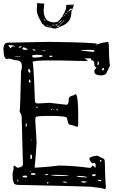

<svg xmlns="http://www.w3.org/2000/svg" viewBox="-20 -1207 733 1231"><path d="M294.9 -938.5Q604.5 -934.6 604.5 -924.8Q604.5 -920.9 595.7 -919.9V-917H597.7Q612.3 -930.7 666 -937.5L672.9 -938.5Q677.7 -928.7 677.7 -919.9Q677.7 -844.7 684.6 -785.2L659.2 -732.4Q643.6 -723.6 627.9 -723.6Q585 -723.6 585 -749V-752.9Q585.9 -759.8 598.6 -773.4Q585 -779.3 585 -796.9Q585 -821.3 564.5 -821.3Q564.5 -833 561.5 -833H525.4V-831.1Q525.4 -828.1 541 -822.3V-817.4L530.3 -815.4L363.3 -819.3H277.3Q188.5 -819.3 188.5 -807.6Q195.3 -807.6 204.1 -552.7Q211.9 -543.9 219.7 -543.9H229.5L296.9 -547.9L406.2 -535.2Q420.9 -535.2 420.9 -573.2Q420.9 -589.8 454.1 -596.7L463.9 -603.5Q481.4 -603.5 481.4 -463.9V-409.2Q481.4 -395.5 474.6 -393.6Q454.1 -402.3 422.9 -409.2Q417 -409.2 409.2 -450.2Q409.2 -463.9 303.7 -463.9Q208 -463.9 208 -455.1L206.1 -434.6L214.8 -295.9Q210.9 -218.8 202.1 -133.8L208 -131.8Q299.8 -137.7 358.4 -145.5H361.3Q436.5 -145.5 554.7 -130.9H557.6Q566.4 -130.9 570.3 -144.5H577.1L590.8 -131.8H591.8L593.8 -138.7Q593.8 -163.1 584 -163.1L573.2 -159.2Q558.6 -169.9 552.7 -188.5Q552.7 -203.1 602.5 -209Q607.4 -209 636.7 -192.4Q652.3 -192.4 652.3 -165Q653.3 -62.5 659.2 -8.8L655.3 4.9H648.4Q636.7 -2 577.1 -7.8Q577.1 -11.7 96.7 -21.5Q65.4 -21.5 65.4 -46.9Q60.5 -50.8 60.5 -94.7L67.4 -124L65.4 -137.7L71.3 -144.5H74.2Q86.9 -131.8 94.7 -131.8H98.6Q127 -137.7 127 -152.3L119.1 -459Q119.1 -468.8 105.5 -493.2Q109.4 -493.2 115.2 -752.9Q120.1 -760.7 120.1 -780.3V-785.2Q120.1 -821.3 76.2 -821.3L42 -831.1L24.4 -829.1Q2.9 -829.1 2.9 -889.6L1 -890.6Q3.9 -933.6 30.3 -933.6H31.2ZM33.2 -918V-917L46.9 -896.5Q56.6 -910.2 62.5 -910.2L72.3 -908.2L76.2 -911.1Q61.5 -918 38.1 -918ZM99.6 -904.3Q99.6 -901.4 105.5 -901.4L117.2 -904.3V-910.2H110.4Q99.6 -908.2 99.6 -904.3ZM228.5 -908.2V-906.2H231.4V-908.2ZM124 -897.5V-894.5Q126 -887.7 139.6 -887.7H156.2V-892.6Q138.7 -903.3 130.9 -903.3H128.9ZM188.5 -890.6V-889.6Q191.4 -882.8 201.2 -882.8H208V-883.8Q205.1 -890.6 195.3 -890.6ZM500 -885.7V-882.8L577.1 -874Q584 -877 585 -880.9V-885.7L549.8 -887.7ZM250 -883.8Q250 -878.9 274.4 -878.9Q274.4 -883.8 250 -883.8ZM185.5 -848.6V-846.7Q189.5 -837.9 199.2 -837.9H201.2Q253.9 -839.8 253.9 -846.7V-848.6Q253.9 -855.5 219.7 -855.5H215.8Q185.5 -855.5 185.5 -848.6ZM294.9 -846.7Q296.9 -841.8 304.7 -841.8H306.6Q315.4 -841.8 317.4 -846.7L313.5 -849.6H297.9ZM78.1 -844.7V-841.8H110.4V-844.7ZM604.5 -793.9V-792L607.4 -788.1Q611.3 -788.1 614.3 -803.7L612.3 -812.5H609.4Q604.5 -812.5 604.5 -793.9ZM632.8 -760.7 634.8 -759.8 638.7 -755.9V-753.9Q646.5 -753.9 646.5 -769.5V-771.5H641.6Q635.7 -767.6 632.8 -760.7ZM165 -766.6 161.1 -760.7V-749Q165 -740.2 171.9 -740.2L174.8 -746.1V-747.1Q174.8 -762.7 165 -766.6ZM165 -692.4V-682.6L169.9 -677.7H173.8L176.8 -680.7L171.9 -698.2ZM210.9 -518.6V-516.6H221.7V-520.5L217.8 -523.4H215.8ZM306.6 -509.8V-506.8L310.5 -502.9H313.5V-506.8L310.5 -509.8ZM324.2 -506.8V-502.9H329.1V-506.8ZM340.8 -506.8V-504.9L345.7 -500H351.6V-502.9L347.7 -506.8ZM146.5 -416 144.5 -407.2V-395.5H147.5L151.4 -398.4V-416ZM178.7 -311.5V-306.6H181.6V-311.5ZM176.8 -215.8 174.8 -207V-190.4L176.8 -188.5V-186.5Q185.5 -186.5 185.5 -202.1Q185.5 -214.8 180.7 -215.8ZM619.1 -172.9 623 -169.9Q629.9 -171.9 629.9 -174.8V-178.7L626 -181.6Q619.1 -179.7 619.1 -172.9ZM171.9 -108.4V-104.5H176.8V-108.4ZM178.7 -92.8V-90.8Q179.7 -85.9 192.4 -85.9H199.2L208 -87.9V-90.8Q206.1 -96.7 197.3 -96.7H181.6ZM270.5 -90.8V-87.9L274.4 -84H279.3L288.1 -85.9V-87.9L284.2 -90.8ZM570.3 -84V-83Q571.3 -77.1 580.1 -77.1Q593.8 -80.1 593.8 -84V-85.9L590.8 -89.8H575.2ZM308.6 -85.9V-83L340.8 -79.1H419.9Q419.9 -85 340.8 -85.9ZM124 -79.1V-76.2Q127 -69.3 135.7 -69.3H149.4L154.3 -74.2V-76.2Q153.3 -81.1 144.5 -81.1H140.6ZM472.7 -79.1V-77.1Q472.7 -71.3 537.1 -69.3V-72.3Q514.6 -79.1 486.3 -79.1ZM91.8 -55.7V-44.9L94.7 -42L96.7 -43V-55.7ZM607.4 -53.7V-48.8L623 -44.9H626L629.9 -48.8V-51.8L621.1 -53.7ZM498 -40 511.7 -36.1H523.4Q532.2 -36.1 534.2 -42V-43H532.2L516.6 -44.9Q498 -43.9 498 -40ZM385.7 -43V-40L388.7 -36.1H409.2V-40L393.6 -43ZM281.2 -35.2V-31.2H288.1L291 -35.2V-36.1L288.1 -40H286.1ZM263.7 -1183.6 259.8 -1139.6Q260.7 -1092.8 287.1 -1073.2Q323.2 -1056.6 350.6 -1068.4Q372.1 -1085.9 391.1 -1122.6Q410.2 -1159.2 402.8 -1168.5Q395.5 -1177.7 455.1 -1177.7L437.5 -1130.9Q439.5 -1061.5 370.1 -1038.1Q356.4 -1027.3 344.7 -1027.3L333 -1023.4Q325.2 -1023.4 311.5 -1028.3Q279.3 -1031.2 265.6 -1041Q258.8 -1052.7 252 -1052.7Q249 -1055.7 231 -1091.3Q212.9 -1127 216.3 -1152.3Q219.7 -1177.7 215.8 -1183.6Q211.9 -1189.5 263.7 -1183.6ZM420.9 -1137.7V-1135.7H422.9Q426.8 -1136.7 431.6 -1141.6Q432.6 -1142.6 439.5 -1142.6L440.4 -1143.6V-1145.5L438.5 -1146.5V-1147.5H441.4Q441.4 -1150.4 437.5 -1152.3Q428.7 -1152.3 420.9 -1137.7ZM362.3 -1047.9H364.3Q367.2 -1047.9 394.5 -1078.1H393.6Q386.7 -1077.1 377 -1062.5Q362.3 -1050.8 362.3 -1047.9ZM374 -1078.1Q352.5 -1058.6 352.5 -1056.6L353.5 -1055.7Q371.1 -1068.4 374 -1074.2Q377 -1076.2 377 -1077.1V-1078.1ZM359.4 -1045.9 344.7 -1034.2V-1032.2Q357.4 -1032.2 360.4 -1043.9Q362.3 -1043.9 362.3 -1045.9ZM333 -1047.9Q335.9 -1043 342.8 -1043Q349.6 -1047.9 349.6 -1049.8V-1050.8H348.6Q346.7 -1049.8 333 -1047.9ZM258.8 -1085Q266.6 -1073.2 272.5 -1073.2V-1074.2Q264.6 -1085 260.7 -1085ZM449.2 -1171.9H451.2V-1172.9Q451.2 -1173.8 441.4 -1173.8Q402.3 -1173.8 449.2 -1171.9ZM399.4 -1118.2V-1116.2H402.3Q408.2 -1119.1 408.2 -1122.1V-1123H406.2Q399.4 -1121.1 399.4 -1118.2ZM314.5 -1044.9Q323.2 -1040 329.1 -1040L330.1 -1041Q325.2 -1044.9 316.4 -1044.9ZM411.1 -1129.9V-1128.9H413.1Q417 -1128.9 418.9 -1134.8V-1135.7H418V-1136.7Q415 -1136.7 411.1 -1129.9ZM293 -1034.2V-1033.2L294.9 -1032.2L313.5 -1038.1V-1039.1L293.9 -1034.2ZM279.3 -1047.9Q279.3 -1044.9 290 -1042H291L292 -1043Q289.1 -1045.9 280.3 -1047.9ZM390.6 -1105.5H391.6Q397.5 -1108.4 399.4 -1112.3Q391.6 -1112.3 390.6 -1105.5ZM313.5 -1054.7Q313.5 -1051.8 322.3 -1047.9H324.2Q321.3 -1051.8 313.5 -1054.7ZM361.3 -1036.1Q359.4 -1036.1 356.4 -1033.2L359.4 -1032.2L365.2 -1037.1Q363.3 -1036.1 361.3 -1036.1ZM379.9 -1098.6 380.9 -1097.7Q384.8 -1097.7 384.8 -1099.6V-1100.6L382.8 -1101.6Q379.9 -1101.6 379.9 -1098.6ZM234.4 -1133.8Q235.4 -1130.9 237.3 -1130.9H238.3V-1131.8Q236.3 -1133.8 235.4 -1133.8ZM385.7 -1101.6 386.7 -1100.6 388.7 -1101.6V-1102.5ZM418.9 -1128.9V-1127.9H420.9V-1128.9Z"/></svg>

Font: Love Ya Like A Sister
Style: Regular
Weight: 400
Designer: Kimberly Geswein
Foundry: Kimberly Geswein
Version: Version 1.002 2007